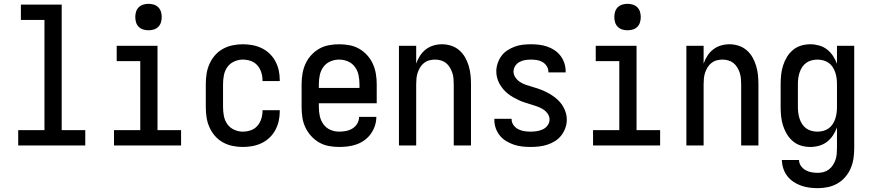

<svg xmlns="http://www.w3.org/2000/svg" viewBox="-20 -759 4540 1002"><path d="M75 0V-80H212V-655H89V-735H302V-80H425V0Z M575 0V-80H712V-440H589V-520H802V-80H925V0ZM755 -601Q741 -601 727.5 -605Q714 -609 704 -619Q694 -629 690 -642.5Q686 -656 686 -670Q686 -684 690 -697.5Q694 -711 704 -721Q714 -731 727.5 -735Q741 -739 755 -739Q769 -739 782.5 -735Q796 -731 806 -721Q816 -711 820 -697.5Q824 -684 824 -670Q824 -656 820 -642.5Q816 -629 806 -619Q796 -609 782.5 -605Q769 -601 755 -601Z M1247 8Q1220 8 1193.5 2.5Q1167 -3 1143.5 -16Q1120 -29 1102 -49.5Q1084 -70 1073 -95Q1062 -120 1058 -146.5Q1054 -173 1054 -200V-320Q1054 -347 1058 -373.5Q1062 -400 1073 -425Q1084 -450 1102 -470.5Q1120 -491 1143.5 -504Q1167 -517 1193.5 -522.5Q1220 -528 1247 -528Q1272 -528 1297 -523.5Q1322 -519 1345 -508Q1368 -497 1386.5 -479.5Q1405 -462 1417 -439.5Q1429 -417 1434.5 -392.5Q1440 -368 1440 -342V-336H1350V-340Q1350 -361 1343.5 -381.5Q1337 -402 1323 -418Q1309 -434 1288.5 -441Q1268 -448 1247 -448Q1224 -448 1202 -438Q1180 -428 1166.5 -409Q1153 -390 1148.5 -366.5Q1144 -343 1144 -320V-200Q1144 -177 1148.5 -153.5Q1153 -130 1166.5 -111Q1180 -92 1202 -82Q1224 -72 1247 -72Q1268 -72 1288.5 -79Q1309 -86 1323 -102Q1337 -118 1343.5 -138.5Q1350 -159 1350 -180V-184H1440V-178Q1440 -152 1434.5 -127.5Q1429 -103 1417 -80.5Q1405 -58 1386.5 -40.5Q1368 -23 1345 -12Q1322 -1 1297 3.5Q1272 8 1247 8Z M1750 8Q1723 8 1696 3Q1669 -2 1645.5 -15.5Q1622 -29 1603.5 -49.5Q1585 -70 1573.5 -94.5Q1562 -119 1558 -146Q1554 -173 1554 -200V-320Q1554 -347 1558.5 -374Q1563 -401 1574 -425.5Q1585 -450 1603.5 -470.5Q1622 -491 1645.5 -504.5Q1669 -518 1696 -523Q1723 -528 1750 -528Q1777 -528 1804 -523Q1831 -518 1854.5 -504.5Q1878 -491 1896.5 -470.5Q1915 -450 1926 -425.5Q1937 -401 1941.5 -374Q1946 -347 1946 -320V-220H1644V-200Q1644 -176 1649 -153Q1654 -130 1668 -110.5Q1682 -91 1704 -81.5Q1726 -72 1750 -72Q1768 -72 1786 -75.5Q1804 -79 1819.5 -88.5Q1835 -98 1844.5 -114Q1854 -130 1854 -149H1944Q1944 -125 1936.5 -102.5Q1929 -80 1915.5 -61Q1902 -42 1883 -28Q1864 -14 1842 -6Q1820 2 1796.5 5Q1773 8 1750 8ZM1644 -300H1856V-320Q1856 -344 1851 -367.5Q1846 -391 1832 -410Q1818 -429 1796 -438.5Q1774 -448 1750 -448Q1726 -448 1704 -438.5Q1682 -429 1668 -410Q1654 -391 1649 -367.5Q1644 -344 1644 -320Z M2062 0V-520H2152V-427Q2159 -448 2171.5 -467.5Q2184 -487 2202 -501Q2220 -515 2242 -521.5Q2264 -528 2287 -528Q2311 -528 2334.5 -520.5Q2358 -513 2376.5 -497Q2395 -481 2407 -460Q2419 -439 2426 -415.5Q2433 -392 2435.5 -368Q2438 -344 2438 -320V0H2348V-320Q2348 -335 2346.5 -350.5Q2345 -366 2340 -380.5Q2335 -395 2327 -408Q2319 -421 2307 -430.5Q2295 -440 2280 -444Q2265 -448 2250 -448Q2235 -448 2220 -444Q2205 -440 2193 -430.5Q2181 -421 2173 -408Q2165 -395 2160 -380.5Q2155 -366 2153.5 -350.5Q2152 -335 2152 -320V0Z M2749 8Q2727 8 2705 5.5Q2683 3 2662 -4Q2641 -11 2622 -22.5Q2603 -34 2589 -51Q2575 -68 2567.5 -89Q2560 -110 2560 -132V-139H2650V-136Q2650 -120 2660 -106Q2670 -92 2685 -84.5Q2700 -77 2716.5 -74.5Q2733 -72 2749 -72Q2765 -72 2781.5 -74.5Q2798 -77 2813 -84Q2828 -91 2838 -105Q2848 -119 2848 -135Q2848 -152 2838 -166Q2828 -180 2813.5 -189Q2799 -198 2783 -203.5Q2767 -209 2751 -214Q2735 -219 2719 -224Q2703 -229 2688 -236Q2673 -243 2658 -251.5Q2643 -260 2630 -270.5Q2617 -281 2606 -294Q2595 -307 2587 -321.5Q2579 -336 2574.5 -352.5Q2570 -369 2570 -386Q2570 -407 2577 -428Q2584 -449 2596.5 -466.5Q2609 -484 2627.5 -496Q2646 -508 2666 -515.5Q2686 -523 2707.5 -525.5Q2729 -528 2751 -528Q2772 -528 2793.5 -525.5Q2815 -523 2835.5 -516Q2856 -509 2874 -497Q2892 -485 2905 -468Q2918 -451 2925 -430Q2932 -409 2932 -388V-381H2842V-384Q2842 -400 2833.5 -413.5Q2825 -427 2811.5 -435Q2798 -443 2782.5 -445.5Q2767 -448 2751 -448Q2735 -448 2720 -445.5Q2705 -443 2691 -435.5Q2677 -428 2668.5 -414.5Q2660 -401 2660 -385Q2660 -369 2670 -354.5Q2680 -340 2694 -331Q2708 -322 2724 -316.5Q2740 -311 2756 -306.5Q2772 -302 2788 -296.5Q2804 -291 2819.5 -284Q2835 -277 2849.5 -268.5Q2864 -260 2877.5 -249.5Q2891 -239 2902 -226.5Q2913 -214 2921 -199Q2929 -184 2933.5 -168Q2938 -152 2938 -135Q2938 -113 2930.5 -91.5Q2923 -70 2909.5 -52.5Q2896 -35 2877 -23Q2858 -11 2836.5 -4Q2815 3 2793 5.5Q2771 8 2749 8Z M3075 0V-80H3212V-440H3089V-520H3302V-80H3425V0ZM3255 -601Q3241 -601 3227.5 -605Q3214 -609 3204 -619Q3194 -629 3190 -642.5Q3186 -656 3186 -670Q3186 -684 3190 -697.5Q3194 -711 3204 -721Q3214 -731 3227.5 -735Q3241 -739 3255 -739Q3269 -739 3282.5 -735Q3296 -731 3306 -721Q3316 -711 3320 -697.5Q3324 -684 3324 -670Q3324 -656 3320 -642.5Q3316 -629 3306 -619Q3296 -609 3282.5 -605Q3269 -601 3255 -601Z M3562 0V-520H3652V-427Q3659 -448 3671.5 -467.5Q3684 -487 3702 -501Q3720 -515 3742 -521.5Q3764 -528 3787 -528Q3811 -528 3834.5 -520.5Q3858 -513 3876.5 -497Q3895 -481 3907 -460Q3919 -439 3926 -415.5Q3933 -392 3935.5 -368Q3938 -344 3938 -320V0H3848V-320Q3848 -335 3846.5 -350.5Q3845 -366 3840 -380.5Q3835 -395 3827 -408Q3819 -421 3807 -430.5Q3795 -440 3780 -444Q3765 -448 3750 -448Q3735 -448 3720 -444Q3705 -440 3693 -430.5Q3681 -421 3673 -408Q3665 -395 3660 -380.5Q3655 -366 3653.5 -350.5Q3652 -335 3652 -320V0Z M4248 223Q4225 223 4203 220Q4181 217 4160 209.5Q4139 202 4120.5 189.5Q4102 177 4088.5 159.5Q4075 142 4068 120.5Q4061 99 4060 76H4150Q4150 93 4160 107Q4170 121 4184 129Q4198 137 4214.5 140Q4231 143 4248 143Q4263 143 4278 139Q4293 135 4305.5 125.5Q4318 116 4326.5 103Q4335 90 4340 75.5Q4345 61 4346.5 45.5Q4348 30 4348 15V-94Q4340 -72 4327 -52.5Q4314 -33 4296 -19Q4278 -5 4255 1.5Q4232 8 4209 8Q4184 8 4160.5 1Q4137 -6 4118 -22Q4099 -38 4086.5 -59Q4074 -80 4066.5 -103.5Q4059 -127 4056.5 -151.5Q4054 -176 4054 -200V-320Q4054 -344 4056.5 -368.5Q4059 -393 4066.5 -416.5Q4074 -440 4086.5 -461Q4099 -482 4118 -498Q4137 -514 4160.5 -521Q4184 -528 4209 -528Q4232 -528 4255 -521.5Q4278 -515 4296 -501Q4314 -487 4327 -467.5Q4340 -448 4348 -426V-520H4438V15Q4438 42 4434 68.5Q4430 95 4419.5 119.5Q4409 144 4391.5 164.5Q4374 185 4350.5 198.5Q4327 212 4300.5 217.5Q4274 223 4248 223ZM4246 -72Q4261 -72 4276.5 -76Q4292 -80 4304.5 -89Q4317 -98 4325.5 -111Q4334 -124 4339 -139Q4344 -154 4346 -169.5Q4348 -185 4348 -200V-320Q4348 -335 4346 -350.5Q4344 -366 4339 -381Q4334 -396 4325.5 -409Q4317 -422 4304.5 -431Q4292 -440 4276.5 -444Q4261 -448 4246 -448Q4231 -448 4215.5 -444Q4200 -440 4187.5 -431Q4175 -422 4166.5 -409Q4158 -396 4153 -381Q4148 -366 4146 -350.5Q4144 -335 4144 -320V-200Q4144 -185 4146 -169.5Q4148 -154 4153 -139Q4158 -124 4166.5 -111Q4175 -98 4187.5 -89Q4200 -80 4215.5 -76Q4231 -72 4246 -72Z"/></svg>

Font: Iosevka Medium
Style: Regular
Weight: 500
Monospace: yes
Designer: Belleve Invis
Foundry: Belleve Invis
Version: Version 32.5.0; ttfautohint (v1.8.4)